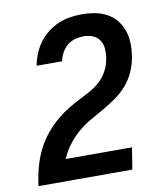

<svg xmlns="http://www.w3.org/2000/svg" viewBox="-83 -813 766 882"><g transform="rotate(-10 300.0 -371.5)"><path d="M25 0V-1Q29 -28 34.5 -55.5Q40 -83 49 -110Q58 -137 70.5 -163Q83 -189 100 -213Q117 -237 137.5 -258.5Q158 -280 181.5 -298.5Q205 -317 230 -332Q255 -347 281 -360Q307 -373 333 -387.5Q359 -402 380.5 -422.5Q402 -443 415.5 -469Q429 -495 433 -523L434 -525Q437 -547 435.5 -569Q434 -591 422.5 -608.5Q411 -626 391 -634Q371 -642 348 -642Q329 -642 308.5 -636.5Q288 -631 272 -617.5Q256 -604 245.5 -585Q235 -566 232 -547V-546H113V-548Q118 -575 129 -601.5Q140 -628 157 -651.5Q174 -675 198 -693.5Q222 -712 248 -723Q274 -734 302 -738.5Q330 -743 357 -743Q388 -743 418.5 -737.5Q449 -732 474.5 -718Q500 -704 518.5 -681Q537 -658 546 -630Q555 -602 555.5 -571Q556 -540 551 -509Q545 -475 530.5 -442Q516 -409 492 -381.5Q468 -354 438 -333Q408 -312 377 -294.5Q346 -277 314 -258.5Q282 -240 254.5 -216Q227 -192 205 -162.5Q183 -133 170 -101H479L463 0Z"/></g></svg>

Font: Iosevka Extended Oblique
Style: Bold
Weight: 700
Width: 7
Italic angle: -9°
Monospace: yes
Designer: Belleve Invis
Foundry: Belleve Invis
Version: Version 32.5.0; ttfautohint (v1.8.4)